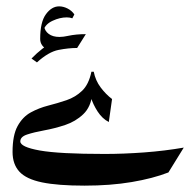

<svg xmlns="http://www.w3.org/2000/svg" viewBox="-20 -353 609 604"><path d="M558.1 111.3 509.8 189.5Q460.9 208.5 394.3 219.7Q327.6 231 246.1 231Q161.6 231 112.1 220.7Q62.5 210.4 41 187Q19.5 163.6 19.5 125Q19.5 72.3 35.4 43.5Q51.3 14.6 76.7 0.7Q102.1 -13.2 131.6 -20.8Q161.1 -28.3 189.2 -37.8Q217.3 -47.4 238.3 -67.4Q259.3 -87.4 267.6 -127.4H274.9Q280.3 -99.6 296.9 -77.6Q313.5 -55.7 332.5 -41.5L322.3 30.8Q301.8 20.5 287.1 -2.2Q272.5 -24.9 266.1 -46.4L270.5 -58.1Q266.1 -16.6 241.9 6.3Q217.8 29.3 184.6 40.3Q151.4 51.3 119.1 57.1Q86.9 63 65.4 70.1Q43.9 77.1 43.9 91.8Q43.9 109.4 105 120.4Q166 131.3 309.6 131.3Q368.2 131.3 433.6 126.5Q499 121.6 558.1 111.3ZM129.9 -196.3Q106.4 -208.5 106.4 -230.5Q106.4 -283.7 124.5 -308.3Q142.6 -333 166 -333Q179.2 -333 192.6 -326.2Q206.1 -319.3 213.9 -307.6L207.5 -295.4Q200.2 -298.3 189.9 -298.3Q168.5 -298.3 145.8 -287.8Q123 -277.3 117.2 -258.8L119.1 -270Q120.6 -255.9 133.3 -246.3Q146 -236.8 167 -236.8Q179.2 -236.8 194.3 -240.2ZM250 -245.6 222.7 -202.1Q195.8 -202.1 164.3 -196Q132.8 -189.9 96.2 -156.7L79.1 -168.9Q112.3 -203.1 150.6 -224.4Q189 -245.6 250 -245.6Z"/></svg>

Font: Lateef Medium
Style: Regular
Weight: 500
Designer: SIL International
Foundry: SIL International
Version: Version 4.200